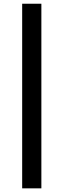

<svg xmlns="http://www.w3.org/2000/svg" viewBox="-20 -800 344 1040"><path d="M100.1 -779.8H204.1V220.2H100.1Z"/></svg>

Font: Copperplate Sans CC Heavy
Style: Regular
Weight: 400
Designer: indestructible type*
Foundry: Cowboy Collective
Version: Version 1.000